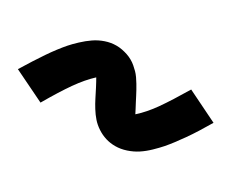

<svg xmlns="http://www.w3.org/2000/svg" viewBox="-69 -617 708 587"><g transform="rotate(30 285.0 -324.0)"><path d="M360 -190Q379 -190 398.5 -196.5Q418 -203 434 -213.5Q450 -224 465.5 -239Q481 -254 491 -265.5Q501 -277 512 -291.5Q523 -306 535 -323Q547 -340 559.5 -360Q572 -380 585 -402L475 -456Q441 -399 416.5 -364Q392 -329 365 -305Q362 -311 357 -320.5Q352 -330 347.5 -338.5Q343 -347 339 -355Q335 -363 330.5 -371Q326 -379 321 -387.5Q316 -396 310 -404.5Q304 -413 298 -419Q292 -425 284.5 -431.5Q277 -438 268 -443Q259 -448 250 -451Q241 -454 231 -456Q221 -458 210 -458Q191 -458 172 -451.5Q153 -445 137 -434Q121 -423 105.5 -408.5Q90 -394 80 -382.5Q70 -371 58.5 -356Q47 -341 35.5 -324Q24 -307 11.5 -287.5Q-1 -268 -15 -245L96 -191Q129 -248 154 -283.5Q179 -319 205 -343Q211 -333 220 -315.5Q229 -298 235.5 -285Q242 -272 251 -257.5Q260 -243 270.5 -231Q281 -219 295.5 -209.5Q310 -200 326 -195Q342 -190 360 -190Z"/></g></svg>

Font: Iosevka Sparkle Extrabold
Style: Italic
Weight: 800
Italic angle: -9°
Designer: Belleve Invis
Foundry: Belleve Invis
Version: Version 4.5.0; ttfautohint (v1.8.3)